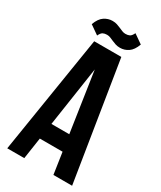

<svg xmlns="http://www.w3.org/2000/svg" viewBox="-211 -915 828 987"><g transform="rotate(30 203.5 -421.0)"><path d="M396 0H285L266 -127H131L112 0H11L123 -700H284ZM145 -222H251L198 -576ZM243 -813Q257 -813 267 -818Q277 -823 286 -842L339 -805Q325 -767 302.5 -752Q280 -737 254 -737Q238 -737 226.5 -741Q215 -745 204.5 -749.5Q194 -754 184.5 -758Q175 -762 164 -762Q150 -762 140 -757Q130 -752 121 -733L68 -770Q82 -808 104.5 -823Q127 -838 153 -838Q169 -838 180.5 -834Q192 -830 202.5 -825.5Q213 -821 222.5 -817Q232 -813 243 -813Z"/></g></svg>

Font: BebasNeueW03-Regular
Style: Regular
Weight: 400
Designer: Ryoichi Tsunekawa
Foundry: Ryoichi Tsunekawa
Version: Version 1.30